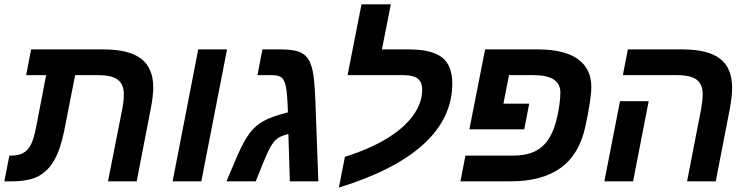

<svg xmlns="http://www.w3.org/2000/svg" viewBox="-40 -833 3438 882"><path d="M587.9 0H456.1L522 -334Q528.8 -367.2 528.8 -400.9Q528.8 -445.3 501.5 -466.6Q474.1 -487.8 411.1 -487.8H305.2L254.9 -231.9Q237.8 -147 209 -96.7Q180.2 -46.4 135.5 -23.2Q90.8 0 13.2 0H-20L2.9 -118.2H11.2Q44.9 -118.2 66.4 -130.1Q87.9 -142.1 101.3 -167.5Q114.7 -192.9 126 -249L171.9 -487.8H80.1L103 -606H436Q552.7 -606 608.4 -563.2Q664.1 -520.5 664.1 -430.2Q664.1 -393.6 651.9 -330.1Z M870.6 -606H1002.9L884.8 0H752.9Z M1249.5 -606Q1300.8 -606 1329.1 -596.7Q1357.4 -587.4 1372.8 -566.4Q1388.2 -545.4 1396.5 -506.8Q1404.8 -468.3 1408.7 -372.1L1422.4 0H1291.5L1284.7 -217.8Q1256.3 -210 1242.2 -201.7Q1228 -193.4 1216.1 -178.2Q1204.1 -163.1 1191.7 -137.5Q1179.2 -111.8 1134.8 0H1000.5L1037.6 -87.9Q1069.3 -164.6 1094.5 -203.6Q1119.6 -242.7 1152.3 -265.6Q1185.1 -288.6 1240.7 -305.2L1282.7 -316.9Q1279.8 -402.8 1273.7 -433.3Q1267.6 -463.9 1254.6 -475.8Q1241.7 -487.8 1208.5 -487.8H1142.6L1165.5 -606Z M1899.4 -420.9Q1899.4 -456.5 1878.4 -472.2Q1857.4 -487.8 1815.4 -487.8H1556.6L1620.6 -813H1755.4L1714.4 -606H1838.4Q1943.4 -606 1990.5 -569.3Q2037.6 -532.7 2037.6 -449.2Q2037.6 -291.5 1906.2 -171.1Q1774.9 -50.8 1516.6 28.8L1544.4 -112.8Q1657.2 -147.9 1736.8 -196.5Q1816.4 -245.1 1857.9 -302.7Q1899.4 -360.4 1899.4 -420.9Z M2075.2 0 2098.1 -118.2H2318.4Q2376 -118.2 2415.8 -137Q2455.6 -155.8 2481.4 -196.3Q2507.3 -236.8 2520.8 -300.8Q2534.2 -364.7 2534.2 -408.2Q2534.2 -487.8 2411.1 -487.8H2298.3L2272.5 -356.9H2391.1L2368.2 -238.8H2116.2L2188.5 -606H2430.2Q2553.2 -606 2614.7 -561.5Q2676.3 -517.1 2676.3 -433.1Q2676.3 -377.4 2648.4 -249Q2620.1 -122.1 2534.7 -61Q2449.2 0 2306.2 0Z M2868.2 0H2736.3L2808.1 -368.2H2939.9ZM3188 -400.9Q3188 -445.3 3160.6 -466.6Q3133.3 -487.8 3070.3 -487.8H2821.3L2844.2 -606H3095.2Q3211.9 -606 3267.6 -563.2Q3323.2 -520.5 3323.2 -430.2Q3323.2 -388.2 3312 -330.1L3248 0H3116.2L3181.2 -334Q3188 -374 3188 -400.9Z"/></svg>

Font: Liberation Sans
Style: Bold Italic
Weight: 700
Italic angle: -12°
Designer: Steve Matteson
Foundry: Ascender Corporation
Version: Version 2.1.5